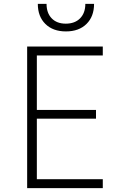

<svg xmlns="http://www.w3.org/2000/svg" viewBox="-20 -970 640 990"><path d="M120 0V-730H510V-684H170V-403H475V-358H170V-46H510V0ZM320 -808Q253 -808 214 -846.5Q175 -885 175 -950H220Q220 -903 246.5 -875.5Q273 -848 319 -848Q366 -848 393 -875.5Q420 -903 420 -950H465Q465 -885 426 -846.5Q387 -808 320 -808Z"/></svg>

Font: Tiny Thin
Style: Regular
Weight: 100
Monospace: yes
Designer: Philipp Nurullin, Konstantin Bulenkov
Foundry: JetBrains
Version: Version 2.251; ttfautohint (v1.8.4.7-5d5b)